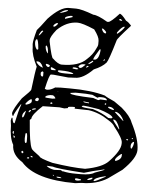

<svg xmlns="http://www.w3.org/2000/svg" viewBox="-66 -763 921 1150"><g transform="rotate(5 395.0 -188.0)"><path d="M299.8 -709H344.7Q377 -709 450.2 -681.6Q476.6 -681.6 536.1 -646.5H543Q557.6 -646.5 607.4 -701.2Q619.1 -701.2 648.4 -663.1Q663.1 -656.2 679.7 -637.7V-633.8Q602.5 -549.8 602.5 -540Q566.4 -418 554.7 -403.3Q531.2 -376 481.4 -355.5Q421.9 -295.9 375 -295.9L333 -293.9L245.1 -302.7H228.5Q218.8 -302.7 199.2 -213.9L210 -210H214.8Q234.4 -210 260.7 -227.5L293 -229.5H347.7Q477.5 -229.5 561.5 -205.1Q570.3 -197.3 621.1 -174.8L668 -141.6Q720.7 -96.7 734.4 -58.6Q784.2 38.1 784.2 102.5Q784.2 152.3 705.1 228.5L623 287.1Q557.6 328.1 467.8 328.1L429.7 333Q188.5 333 103.5 235.4Q40 196.3 40 136.7Q16.6 95.7 16.6 23.4L12.7 -6.8L16.6 -24.4H21.5Q26.4 6.8 33.2 6.8H37.1Q53.7 -72.3 67.4 -107.4L66.4 -109.4H64.5Q25.4 -46.9 25.4 -36.1H23.4Q18.6 -36.1 16.6 -51.8Q20.5 -78.1 67.4 -145.5Q119.1 -195.3 119.1 -202.1Q132.8 -316.4 139.6 -341.8Q105.5 -408.2 105.5 -453.1L103.5 -475.6Q103.5 -498 121.1 -560.5Q133.8 -573.2 178.7 -633.8Q250 -709 299.8 -709ZM249 -674.8V-673.8Q296.9 -686.5 296.9 -694.3V-695.3H293Q273.4 -695.3 249 -674.8ZM607.4 -667V-665Q609.4 -660.2 618.2 -660.2H625V-663.1L616.2 -669.9H611.3ZM283.2 -647.5V-642.6H285.2L327.1 -656.2V-663.1H315.4Q283.2 -656.2 283.2 -647.5ZM203.1 -507.8V-501Q223.6 -398.4 233.4 -398.4Q265.6 -367.2 288.1 -367.2Q390.6 -367.2 435.5 -414.1Q468.8 -443.4 484.4 -478.5Q495.1 -497.1 495.1 -507.8V-528.3Q495.1 -551.8 462.9 -594.7Q389.6 -626 361.3 -626Q294.9 -626 238.3 -571.3Q203.1 -527.3 203.1 -507.8ZM600.6 -587.9V-581.1H604.5Q630.9 -601.6 643.6 -622.1V-626H641.6Q627.9 -626 600.6 -587.9ZM216.8 -591.8 221.7 -589.8Q230.5 -589.8 244.1 -608.4V-612.3H235.4Q216.8 -601.6 216.8 -591.8ZM508.8 -603.5V-601.6Q517.6 -576.2 532.2 -576.2Q536.1 -576.2 536.1 -581.1Q536.1 -588.9 515.6 -603.5ZM134.8 -531.2V-530.3H137.7Q144.5 -534.2 160.2 -557.6L156.2 -560.5Q147.5 -560.5 134.8 -531.2ZM117.2 -489.3Q117.2 -460.9 130.9 -444.3H135.7Q139.6 -444.3 139.6 -449.2Q134.8 -505.9 126 -505.9Q120.1 -505.9 117.2 -489.3ZM472.7 -415V-414.1H479.5Q505.9 -414.1 511.7 -469.7V-476.6L510.7 -478.5H506.8Q472.7 -424.8 472.7 -415ZM182.6 -469.7V-468.8Q182.6 -445.3 197.3 -427.7H199.2V-432.6Q197.3 -467.8 185.5 -473.6ZM538.1 -420.9 534.2 -414.1V-412.1H538.1Q541 -412.1 543 -420.9ZM445.3 -384.8H449.2Q465.8 -391.6 474.6 -403.3L470.7 -407.2Q447.3 -391.6 445.3 -384.8ZM388.7 -367.2V-364.3L395.5 -357.4H401.4Q409.2 -357.4 428.7 -377.9V-380.9H416Q400.4 -380.9 388.7 -367.2ZM135.7 -374V-369.1Q150.4 -346.7 175.8 -338.9V-341.8Q163.1 -374 141.6 -374ZM435.5 -367.2V-362.3H438.5L449.2 -371.1V-373H440.4ZM192.4 -360.4V-359.4Q199.2 -345.7 210 -345.7Q213.9 -346.7 217.8 -353.5Q217.8 -360.4 196.3 -364.3ZM353.5 -352.5Q353.5 -348.6 377 -346.7L388.7 -348.6Q388.7 -354.5 370.1 -357.4H358.4ZM226.6 -346.7 224.6 -345.7V-335L230.5 -330.1H253.9V-335Q231.4 -346.7 226.6 -346.7ZM267.6 -328.1Q267.6 -316.4 312.5 -316.4H351.6Q360.4 -316.4 361.3 -321.3Q335.9 -332 285.2 -332H272.5ZM167 -309.6V-300.8Q167 -288.1 178.7 -285.2L182.6 -291V-312.5L178.7 -316.4H173.8ZM354.5 -203.1V-200.2Q354.5 -189.5 493.2 -184.6L522.5 -174.8H524.4Q529.3 -174.8 536.1 -179.7L575.2 -177.7V-181.6Q568.4 -193.4 544.9 -193.4H531.2Q525.4 -193.4 518.6 -188.5H517.6L486.3 -203.1Q453.1 -207 397.5 -207H383.8ZM276.4 -203.1V-202.1H281.2V-203.1ZM206.1 -164.1Q206.1 -161.1 249 -159.2Q267.6 -160.2 267.6 -164.1Q261.7 -174.8 252 -179.7H235.4Q206.1 -174.8 206.1 -164.1ZM436.5 -159.2V-157.2Q436.5 -152.3 469.7 -150.4L470.7 -152.3V-155.3L438.5 -159.2ZM563.5 -154.3 568.4 -150.4 573.2 -152.3V-159.2H568.4ZM146.5 -141.6 153.3 -136.7H162.1L168.9 -143.6V-152.3L163.1 -157.2Q150.4 -157.2 146.5 -141.6ZM91.8 -116.2V-113.3L94.7 -109.4Q127.9 -118.2 127.9 -131.8V-141.6L124 -145.5Q109.4 -139.6 91.8 -116.2ZM585.9 -138.7Q585.9 -130.9 618.2 -123L623 -125V-127Q611.3 -140.6 593.8 -140.6H588.9L586.9 -138.7ZM238.3 -131.8 242.2 -127.9H251L252 -133.8L247.1 -136.7H244.1ZM428.7 -127.9Q428.7 -122.1 497.1 -118.2Q551.8 -101.6 593.8 -73.2L611.3 -72.3L618.2 -77.1V-79.1Q606.4 -98.6 531.2 -121.1Q455.1 -133.8 435.5 -133.8ZM346.7 -116.2 347.7 -114.3V-111.3L326.2 -107.4L296.9 -111.3L196.3 -109.4Q134.8 -52.7 134.8 -29.3L126 -20.5V-18.6Q136.7 121.1 153.3 150.4Q155.3 157.2 203.1 191.4Q203.1 202.1 283.2 223.6Q406.2 242.2 481.4 242.2Q583 223.6 620.1 184.6Q686.5 115.2 686.5 73.2V66.4Q686.5 41 633.8 -24.4Q626 -42 592.8 -61.5Q535.2 -100.6 472.7 -109.4L387.7 -111.3L388.7 -120.1L387.7 -121.1H372.1Q354.5 -121.1 346.7 -116.2ZM629.9 -113.3V-111.3L682.6 -63.5H684.6V-65.4Q668 -103.5 638.7 -113.3ZM134.8 -85.9V-82H137.7L155.3 -86.9V-92.8H151.4Q134.8 -89.8 134.8 -85.9ZM115.2 -72.3V-66.4H119.1L127.9 -75.2V-80.1Q119.1 -80.1 115.2 -72.3ZM78.1 -38.1 80.1 -32.2H83Q88.9 -32.2 98.6 -72.3H96.7Q78.1 -57.6 78.1 -38.1ZM623 -66.4Q623 -59.6 662.1 -11.7V-10.7H664.1V-15.6Q646.5 -66.4 627 -66.4ZM744.1 34.2V37.1L748 41L750 39.1H751L750 34.2ZM711.9 43V45.9L716.8 50.8H718.8L723.6 45.9L718.8 43ZM30.3 57.6V66.4L35.2 71.3L37.1 70.3V54.7H33.2ZM741.2 82V84Q741.2 95.7 746.1 97.7H748Q759.8 78.1 759.8 57.6L757.8 56.6H754.9Q741.2 65.4 741.2 82ZM107.4 63.5 105.5 90.8Q106.4 119.1 112.3 119.1H114.3Q119.1 118.2 119.1 109.4V91.8Q119.1 59.6 112.3 59.6H110.4ZM37.1 80.1V84Q38.1 93.8 42 93.8L45.9 90.8V86.9L39.1 80.1ZM655.3 173.8V175.8L659.2 179.7Q693.4 168 693.4 143.6V134.8H689.5Q655.3 161.1 655.3 173.8ZM91.8 172.9Q94.7 182.6 98.6 182.6L105.5 175.8Q104.5 170.9 96.7 167ZM149.4 193.4V196.3L155.3 201.2H162.1V198.2Q160.2 193.4 151.4 193.4ZM128.9 207V210H141.6V203.1H132.8ZM476.6 266.6Q313.5 255.9 288.1 246.1L252 244.1V246.1Q268.6 259.8 296.9 264.6L337.9 262.7L347.7 269.5L349.6 268.6H351.6Q383.8 276.4 428.7 276.4H459Q517.6 276.4 541 259.8Q597.7 240.2 597.7 237.3V235.4Q519.5 252.9 476.6 266.6ZM538.1 310.5H543Q552.7 310.5 609.4 278.3V276.4H604.5Q538.1 291 538.1 310.5ZM500 305.7V307.6H504.9Q531.2 303.7 531.2 292H525.4Q504.9 296.9 500 305.7ZM293 293.9 292 295.9V296.9L296.9 300.8H299.8V298.8ZM315.4 303.7V305.7Q316.4 310.5 329.1 310.5H344.7Q344.7 303.7 319.3 303.7ZM426.8 307.6V310.5Q428.7 316.4 436.5 316.4H445.3L462.9 312.5V307.6L438.5 303.7H429.7Z"/></g></svg>

Font: Love Ya Like A Sister
Style: Regular
Weight: 400
Designer: Kimberly Geswein
Foundry: Kimberly Geswein
Version: Version 1.002 2007